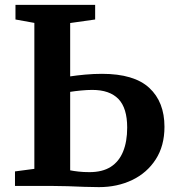

<svg xmlns="http://www.w3.org/2000/svg" viewBox="-20 -763 716 788"><path d="M386 5Q359 5 326 3.8Q293 2.5 257.8 1.2Q222.5 0 186.5 0H41.5V-59.5L121 -70V-669L43.5 -683V-743H370.5V-683L268 -668.5V-449.5Q294 -453.5 329.5 -456.8Q365 -460 398.5 -460Q530.5 -460 592.8 -402.2Q655 -344.5 655 -242.5Q655 -164.5 619.2 -109Q583.5 -53.5 522.5 -24.2Q461.5 5 386 5ZM347 -56.5Q400.5 -56.5 434.5 -78.2Q468.5 -100 485.2 -141Q502 -182 502 -239.5Q502 -319.5 466 -356.8Q430 -394 358.5 -394Q337.5 -394 311.8 -391.5Q286 -389 268 -386V-64Q282.5 -61 302.5 -58.8Q322.5 -56.5 347 -56.5Z"/></svg>

Font: Merriweather 20pt
Style: Bold
Weight: 700
Version: Version 2.100